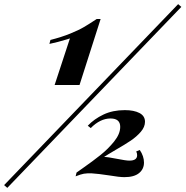

<svg xmlns="http://www.w3.org/2000/svg" viewBox="-133 -844 888 919"><path d="M0 0ZM128.4 -437 201.7 -660.2 189.5 -656.2Q141.6 -641.6 103.5 -633.8L108.4 -652.8Q162.1 -666.5 202.4 -682.9Q242.7 -699.2 268.6 -714.4Q294.4 -729.5 329.6 -752.9H348.6L247.6 -437ZM-98.1 55.2 -113.3 42 719.7 -824.2 734.9 -811ZM561 -261.2Q561 -236.3 541 -213.1Q521 -189.9 492.9 -170.9Q464.8 -151.9 420.4 -126.5Q378.9 -102.1 365.2 -92.8Q381.8 -92.8 425.8 -84Q469.7 -75.2 486.3 -75.2Q523.4 -75.2 523.4 -101.1Q523.4 -110.8 519 -119.1L536.1 -126Q556.2 -96.2 556.2 -65.9Q556.2 -34.7 532.5 -15.4Q508.8 3.9 462.4 3.9Q438.5 3.9 389.6 -4.4Q335 -12.7 307.1 -14.2Q283.2 -15.1 268.3 -12.5Q253.4 -9.8 229 0L233.4 -18.1Q239.7 -22.9 263.2 -39.1Q312 -73.2 348.4 -102.3Q384.8 -131.3 413.6 -167.2Q442.4 -203.1 442.4 -236.8Q442.4 -276.9 396 -276.9Q346.7 -276.9 301.3 -231L287.1 -242.2Q317.4 -274.4 362.1 -295.7Q406.7 -316.9 464.4 -316.9Q508.3 -316.9 534.7 -303Q561 -289.1 561 -261.2Z"/></svg>

Font: TypoPRO Playfair Display SC
Style: Italic
Weight: 900
Italic angle: -14°
Designer: Claus Eggers Sørensen
Foundry: Claus Eggers Sørensen
Version: Version 1.004;PS 001.004;hotconv 1.0.70;makeotf.lib2.5.58329